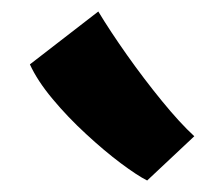

<svg xmlns="http://www.w3.org/2000/svg" viewBox="-20 -911 382 334"><path d="M318 -674 236 -597Q219 -605.5 190.2 -627Q161.5 -648.5 129.8 -677.8Q98 -707 71.5 -738.8Q45 -770.5 32 -799L151 -891Q171.5 -857 201 -815.2Q230.5 -773.5 261.8 -735.2Q293 -697 318 -674Z"/></svg>

Font: Merriweather Sans Black
Style: Regular
Weight: 900
Designer: Eben Sorkin
Foundry: Eben Sorkin
Version: Version 1.008; ttfautohint (v1.7.19-72a1) -l 8 -r 50 -G 200 